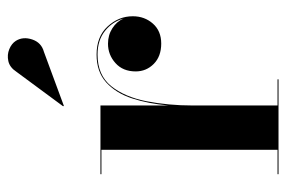

<svg xmlns="http://www.w3.org/2000/svg" viewBox="-142 -598 739 496"><g transform="rotate(-90 228.0 -349.5)"><path d="M342.5 -606 203 -554.5 202 -556.5 291 -677Q302.5 -694.5 318.8 -698Q335 -701.5 349.5 -695.5Q364 -689.5 371 -678.5Q382.5 -660 374.5 -636.2Q366.5 -612.5 342.5 -606ZM26.5 -2.5H89.5V-457.5H26.5V-460H204V-284Q208.5 -336 222.2 -378Q236 -420 263.5 -445Q291 -470 335.5 -470Q382 -470 408.2 -441.5Q434.5 -413 434.5 -376.5Q434.5 -346 415.5 -324.5Q396.5 -303 364 -303Q331 -303 311.5 -322.2Q292 -341.5 292 -369Q292 -402 313.5 -421.2Q335 -440.5 363.5 -440.5Q386 -440.5 403.5 -429.2Q421 -418 428.5 -400.5Q421 -428.5 397 -448Q373 -467.5 335.5 -467.5Q282.5 -467.5 254.2 -432.5Q226 -397.5 215 -341.2Q204 -285 204 -221.5V-2.5H271.5V0H26.5Z"/></g></svg>

Font: Bodoni* 72pt Medium
Style: Regular
Weight: 500
Version: Version 2.3